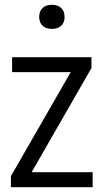

<svg xmlns="http://www.w3.org/2000/svg" viewBox="-20 -781 428 801"><path d="M25.5 0V-46L275 -480H30.5V-542.5H361.5V-497L112 -62.5H366.5V0ZM196.5 -660.5Q171 -660.5 157.2 -674Q143.5 -687.5 143.5 -710.5Q143.5 -733.5 157.2 -747.2Q171 -761 196.5 -761Q222 -761 235.8 -747.2Q249.5 -733.5 249.5 -710.5Q249.5 -687.5 235.8 -674Q222 -660.5 196.5 -660.5Z"/></svg>

Font: Encode Sans Cnd
Style: Regular
Weight: 400
Width: 3
Designer: Multiple Designers
Foundry: Impallari Type
Version: Version 3.002; ttfautohint (v1.8.3) -l 8 -r 50 -G 200 -x 14 